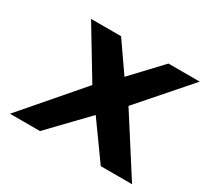

<svg xmlns="http://www.w3.org/2000/svg" viewBox="-164 -1058 1370 1291"><g transform="rotate(30 521.5 -412.5)"><path d="M993.5 0 709.4 -444 1042.7 -825H799.7L588.2 -600L431.9 -825H198.8L428.7 -444L45.5 0H278.5L549 -281L750.5 0Z"/></g></svg>

Font: Hussar
Style: BdSuprExtOblOne
Weight: 700
Foundry: Cannot Into Space Fonts
Version: Version 2.00